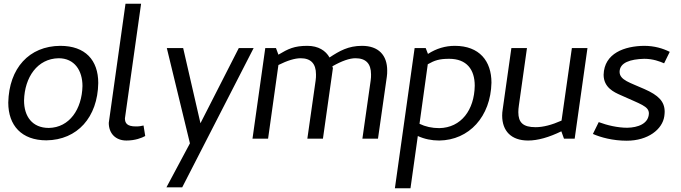

<svg xmlns="http://www.w3.org/2000/svg" viewBox="-20 -738 3625 1022"><path d="M292 -428C377 -428 419 -362 419 -280C416 -157 350 -59 240 -57C151 -57 108 -119 108 -203C111 -327 179 -426 292 -428ZM503 -296C503 -418 434 -494 301 -494C135 -493 28 -375 24 -192C24 -70 95 9 227 9C392 7 500 -114 503 -296Z M703 -65C656 -65 645 -83 645 -108L731 -718H648L559 -84C559 -28 595 10 653 10C700 10 735 -4 753 -14L744 -70C731 -67 722 -65 703 -65Z M1251 -482 1047 -82 955 -482H868L991 25L866 259H950L1330 -482Z M1907 -494C1834 -494 1787 -467 1734 -432C1714 -468 1675 -494 1616 -494C1546 -494 1514 -478 1462 -447L1449 -482H1392L1324 0H1407L1462 -392C1510 -416 1550 -428 1580 -428C1634 -428 1662 -400 1662 -342C1662 -332 1662 -321 1660 -309L1616 0H1699L1752 -375C1752 -379 1749 -383 1749 -385C1800 -414 1841 -428 1872 -428C1927 -428 1955 -400 1955 -342C1955 -332 1955 -321 1953 -309L1909 0H1992L2039 -329C2041 -341 2041 -352 2041 -363C2041 -444 1995 -494 1907 -494Z M2318 -56C2279 -56 2244 -64 2213 -79L2257 -396C2294 -417 2319 -425 2371 -425C2464 -425 2507 -368 2507 -282C2505 -153 2435 -58 2318 -56ZM2596 -298C2596 -413 2532 -494 2401 -494C2351 -494 2303 -480 2258 -451L2246 -482H2187L2082 264H2165L2204 -14C2239 2 2277 10 2318 10C2477 8 2592 -117 2596 -298Z M2739 -141C2739 -152 2740 -164 2742 -177L2785 -482H2702L2656 -157C2654 -145 2653 -134 2653 -123C2653 -41 2701 10 2791 10C2843 10 2902 -7 2968 -39L2982 0H3039L3107 -482H3024L2969 -96C2917 -73 2871 -61 2831 -61C2764 -61 2739 -86 2739 -141Z M3409 -425C3456 -425 3492 -411 3515 -401L3545 -462C3509 -480 3464 -494 3409 -494C3305 -493 3196 -455 3193 -340C3193 -272 3249 -247 3283 -232C3390 -183 3434 -173 3434 -134C3432 -79 3375 -59 3319 -58C3268 -58 3212 -71 3167 -88L3136 -25C3177 -7 3241 11 3316 11C3430 11 3506 -50 3516 -119C3517 -128 3518 -135 3518 -143C3518 -198 3485 -231 3410 -264C3335 -298 3278 -311 3278 -356C3279 -405 3335 -423 3409 -425Z"/></svg>

Font: Cantarell
Style: Oblique
Weight: 400
Italic angle: -8°
Designer: Dave Crossland
Version: Version 0.024